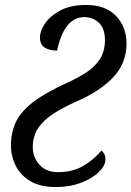

<svg xmlns="http://www.w3.org/2000/svg" viewBox="-20 -744 530 774"><path d="M206 10Q141 10 101 -14.5Q61 -39 42.5 -77.5Q24 -116 24 -156Q24 -208 43 -250Q62 -292 111 -330.5Q160 -369 250 -410Q290 -428 325 -450Q360 -472 381.5 -504Q403 -536 403 -582Q403 -630 378.5 -652.5Q354 -675 320 -675Q239 -675 210 -540Q180 -540 160.5 -552Q141 -564 141 -594Q141 -618 161 -648.5Q181 -679 222.5 -701.5Q264 -724 327 -724Q406 -724 448 -679.5Q490 -635 490 -569Q490 -489 436 -432Q382 -375 284 -333Q217 -303 179.5 -274.5Q142 -246 127 -216Q112 -186 112 -152Q112 -111 138.5 -80.5Q165 -50 214 -50Q271 -50 313.5 -74Q356 -98 389 -137Q395 -133 400 -123.5Q405 -114 405 -101Q405 -76 378 -50Q351 -24 306 -7Q261 10 206 10Z"/></svg>

Font: Noto Serif Condensed
Style: Italic
Weight: 400
Width: 3
Italic angle: -12°
Designer: Monotype Design Team
Foundry: Monotype Imaging Inc.
Version: Version 2.014; ttfautohint (v1.8.4.7-5d5b)